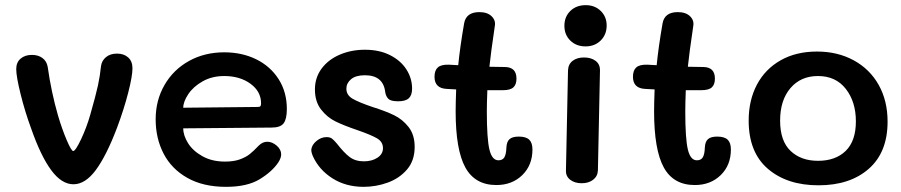

<svg xmlns="http://www.w3.org/2000/svg" viewBox="-20 -717 3495 745"><path d="M101 -218Q77 -283 60 -351.5Q43 -420 43 -449Q43 -475 60 -489.5Q77 -504 104 -504Q128 -504 144.5 -492Q161 -480 165 -458Q179 -359 205 -269Q221 -215 239 -173Q257 -131 264 -131Q273 -131 294.5 -176.5Q316 -222 330 -271Q352 -348 360 -385Q368 -422 372 -461Q375 -482 391.5 -495.5Q408 -509 434 -509Q461 -509 477.5 -494Q494 -479 494 -452Q494 -422 477.5 -357.5Q461 -293 434 -221Q393 -113 352 -57.5Q311 -2 265 -2Q219 -2 178.5 -57Q138 -112 101 -218Z M584 -254Q584 -328 618.5 -387.5Q653 -447 713.5 -480.5Q774 -514 850 -514Q919 -514 974 -487Q1029 -460 1061 -410Q1093 -360 1093 -294Q1093 -255 1080.5 -238.5Q1068 -222 1034 -222L691 -219Q691 -191 710 -161Q729 -131 766 -110.5Q803 -90 853 -90Q887 -90 910.5 -98.5Q934 -107 949 -119Q964 -131 984 -152Q999 -167 1017 -167Q1036 -167 1053.5 -152Q1071 -137 1071 -118Q1071 -104 1060 -87Q1036 -51 987.5 -21.5Q939 8 857 8Q769 8 707.5 -26.5Q646 -61 615 -120.5Q584 -180 584 -254ZM980 -302Q988 -302 990.5 -305Q993 -308 993 -316Q993 -362 952 -392Q911 -422 850 -422Q803 -422 766.5 -401.5Q730 -381 710.5 -351.5Q691 -322 691 -299Z M1194 -111Q1187 -128 1188 -137Q1190 -155 1208 -170Q1226 -185 1247 -185Q1261 -185 1269 -178.5Q1277 -172 1287 -160Q1315 -124 1337 -107.5Q1359 -91 1392 -91Q1423 -91 1444.5 -105Q1466 -119 1466 -142Q1466 -167 1442.5 -180.5Q1419 -194 1367 -212Q1314 -230 1281.5 -246Q1249 -262 1225.5 -292.5Q1202 -323 1202 -370Q1202 -416 1228 -451Q1254 -486 1298.5 -505Q1343 -524 1396 -524Q1452 -524 1493.5 -503Q1535 -482 1557 -447.5Q1579 -413 1579 -373Q1579 -348 1566.5 -336Q1554 -324 1525 -324Q1497 -324 1487.5 -333Q1478 -342 1475 -358Q1468 -425 1396 -425Q1360 -425 1342 -409.5Q1324 -394 1324 -373Q1324 -348 1348 -334Q1372 -320 1425 -302Q1476 -286 1509 -270Q1542 -254 1565.5 -224Q1589 -194 1589 -147Q1589 -94 1559.5 -59.5Q1530 -25 1484.5 -8.5Q1439 8 1391 8Q1322 8 1270 -25Q1218 -58 1194 -111Z M2046 -137Q2046 -76 2006.5 -37.5Q1967 1 1906 1Q1823 1 1785.5 -67.5Q1748 -136 1748 -285Q1748 -316 1750 -370L1714 -372Q1666 -374 1666 -419Q1666 -444 1679 -455.5Q1692 -467 1722 -466L1758 -464Q1765 -535 1781 -627Q1789 -670 1840 -670Q1871 -670 1887.5 -654Q1904 -638 1900 -616Q1884 -508 1879 -458L1940 -457Q1984 -456 1984 -412Q1984 -389 1972 -378Q1960 -367 1931 -367H1871Q1869 -315 1869 -285Q1869 -179 1879 -137Q1889 -95 1914 -95Q1930 -95 1937 -106.5Q1944 -118 1945 -145Q1946 -167 1957 -177Q1968 -187 1993 -187Q2021 -187 2033.5 -175Q2046 -163 2046 -137Z M2170 -617Q2170 -652 2193 -674.5Q2216 -697 2253 -697Q2288 -697 2311 -674.5Q2334 -652 2334 -618Q2334 -583 2311 -560Q2288 -537 2252 -537Q2216 -537 2193 -559.5Q2170 -582 2170 -617ZM2176 -56 2184 -444Q2185 -468 2202 -481Q2219 -494 2246 -494Q2274 -494 2291.5 -480.5Q2309 -467 2308 -442L2300 -56Q2299 -33 2281.5 -19.5Q2264 -6 2237 -6Q2210 -6 2192.5 -19.5Q2175 -33 2176 -56Z M2816 -137Q2816 -76 2776.5 -37.5Q2737 1 2676 1Q2593 1 2555.5 -67.5Q2518 -136 2518 -285Q2518 -316 2520 -370L2484 -372Q2436 -374 2436 -419Q2436 -444 2449 -455.5Q2462 -467 2492 -466L2528 -464Q2535 -535 2551 -627Q2559 -670 2610 -670Q2641 -670 2657.5 -654Q2674 -638 2670 -616Q2654 -508 2649 -458L2710 -457Q2754 -456 2754 -412Q2754 -389 2742 -378Q2730 -367 2701 -367H2641Q2639 -315 2639 -285Q2639 -179 2649 -137Q2659 -95 2684 -95Q2700 -95 2707 -106.5Q2714 -118 2715 -145Q2716 -167 2727 -177Q2738 -187 2763 -187Q2791 -187 2803.5 -175Q2816 -163 2816 -137Z M2885 -249Q2885 -328 2917 -388.5Q2949 -449 3009 -483Q3069 -517 3150 -517Q3230 -517 3292.5 -483Q3355 -449 3389.5 -387.5Q3424 -326 3424 -245Q3424 -126 3351 -62Q3278 2 3156 2Q3034 2 2959.5 -62Q2885 -126 2885 -249ZM3301 -246Q3301 -322 3262 -372Q3223 -422 3154 -422Q3087 -422 3047 -375Q3007 -328 3007 -249Q3007 -170 3047.5 -131.5Q3088 -93 3154 -93Q3222 -93 3261.5 -131.5Q3301 -170 3301 -246Z"/></svg>

Font: Mali SemiBold
Style: Regular
Weight: 600
Designer: Kitiyaporn Chalermlarp | Katatrad Aksorn Co.,Ltd.
Foundry: Cadson Demak Co.,Ltd.
Version: Version 1.000; ttfautohint (v1.6)